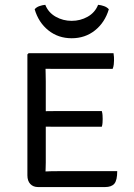

<svg xmlns="http://www.w3.org/2000/svg" viewBox="-20 -758 542 778"><path d="M91 -537.5 96 -542.5H164.5V-481Q164.5 -471.5 165 -458Q165.5 -444.5 165.5 -428.5V-99Q165.5 -89.5 165 -78.8Q164.5 -68 164.5 -62.5V0H134.5Q114.5 0 102.8 -12.5Q91 -25 91 -47.5ZM392.5 -308Q395 -300 395.5 -291Q396 -282 396 -276Q396 -269.5 395.5 -260.8Q395 -252 392.5 -244.5H219Q209 -244.5 195.2 -244.5Q181.5 -244.5 166.8 -244.8Q152 -245 139 -245.5V-307Q152 -307.5 166.8 -307.5Q181.5 -307.5 195.2 -307.8Q209 -308 219 -308ZM440 -542.5Q441.5 -534.5 441.8 -526.8Q442 -519 442 -512.5Q442 -506 441 -496.8Q440 -487.5 436.5 -479H219Q209 -479 195.2 -479Q181.5 -479 166.8 -479.2Q152 -479.5 139 -480V-542.5ZM455 -64.5Q455 -27.5 443.5 -13.8Q432 0 405.5 0H140V-61.5Q151 -62.5 162.5 -63.2Q174 -64 187.8 -64.2Q201.5 -64.5 220.5 -64.5ZM421 -720.5Q405 -667 365 -635Q325 -603 270.5 -603Q216 -603 176 -635Q136 -667 120.5 -720.5Q127.5 -729 139.5 -733.2Q151.5 -737.5 163.5 -738.5Q176 -707 205.8 -690.2Q235.5 -673.5 270.5 -673.5Q305.5 -673.5 335.2 -690.2Q365 -707 377.5 -738.5Q389.5 -737.5 401.5 -733.2Q413.5 -729 421 -720.5Z"/></svg>

Font: Signika SC
Style: Regular
Weight: 300
Designer: Anna Giedryś
Foundry: Anna Giedryś
Version: Version 2.000